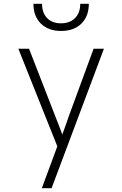

<svg xmlns="http://www.w3.org/2000/svg" viewBox="-20 -805 640 1005"><path d="M199 180 280 -39 76 -550H132L268 -200Q279 -172 290 -144Q301 -116 306 -101Q312 -116 322 -144.5Q332 -173 342 -202L470 -550H524L250 180ZM300 -643Q233 -643 194 -681.5Q155 -720 155 -785H200Q200 -738 226.5 -710.5Q253 -683 299 -683Q346 -683 373 -710.5Q400 -738 400 -785H445Q445 -720 406 -681.5Q367 -643 300 -643Z"/></svg>

Font: JetBrains Mono NL Thin
Style: Regular
Weight: 100
Monospace: yes
Designer: Philipp Nurullin, Konstantin Bulenkov
Foundry: JetBrains
Version: Version 2.305; ttfautohint (v1.8.4.7-5d5b)